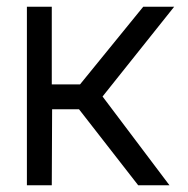

<svg xmlns="http://www.w3.org/2000/svg" viewBox="-20 -551 558 571"><path d="M60 0V-531H134V-300H218L406 -531H498L285 -264L484 0H391L215 -226H135L134 0Z"/></svg>

Font: Mina
Style: Regular
Weight: 400
Version: Version 1.000